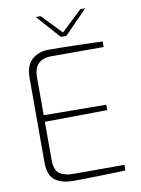

<svg xmlns="http://www.w3.org/2000/svg" viewBox="-99 -990 780 1059"><g transform="rotate(-10 291.0 -460.0)"><path d="M85 -128V-598Q85 -668 122 -700.5Q159 -733 214 -733Q282 -733 359 -731Q436 -729 464 -728L517 -726V-695H223Q177 -695 151.5 -670.5Q126 -646 126 -594V-382L476 -379V-349L126 -345V-134Q126 -74 154 -54.5Q182 -35 231 -35H517V-4L468 -2Q438 -1 360 1Q282 3 222 3Q161 3 123 -24Q85 -51 85 -128ZM177 -923H204L310 -813L427 -923H454L325 -791H294Z"/></g></svg>

Font: Exo ExtraLight
Style: Regular
Weight: 275
Designer: Natanael Gama
Foundry: Natanael Gama
Version: Version 1.500; ttfautohint (v1.6)